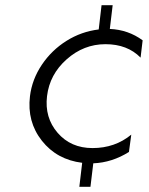

<svg xmlns="http://www.w3.org/2000/svg" viewBox="-20 -722 576 743"><path d="M388 -551Q304 -551 238 -492.5Q172 -434 162 -350Q152 -267 203 -208Q254 -149 338 -149Q425 -149 488 -201L479 -134Q414 -93 341 -90L330 1H287L298 -92Q200 -104 142 -177.5Q84 -251 96 -350Q104 -415 142 -471.5Q180 -528 237.5 -564Q295 -600 362 -608L373 -702H416L405 -610Q476 -607 532 -566L524 -499Q473 -551 388 -551Z"/></svg>

Font: Orkney Light
Style: LightItalic
Weight: 300
Designer: Samuel Oakes and Alfredo Marco Pradil
Foundry: Alfredo Marco Pradil
Version: 1.0; ttfautohint (v1.5)